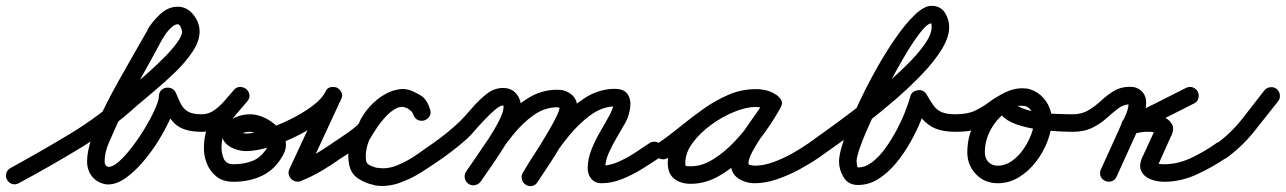

<svg xmlns="http://www.w3.org/2000/svg" viewBox="-49 -592 4400 657"><path d="M-25 23Q-31 12 -27.5 0.5Q-24 -11 -13 -17Q91 -74 190.5 -134Q290 -194 379 -274Q389 -283 411.5 -302.5Q434 -322 462 -347Q490 -372 515.5 -398Q541 -424 557.5 -447Q574 -470 574 -484Q574 -487 570 -498Q566 -509 559 -509Q550 -509 539.5 -500Q529 -491 520.5 -479.5Q512 -468 509 -461Q509 -461 508 -461Q508 -461 508 -461Q469 -388 428 -315.5Q387 -243 352 -168Q340 -141 324.5 -106Q309 -71 309 -40Q309 -23 323 -21Q323 -21 322 -21Q338 -21 359 -40Q380 -59 403 -89Q426 -119 446 -152Q466 -185 479 -213.5Q492 -242 494 -256Q494 -256 494 -256Q494 -255 494 -255Q494 -257 494.5 -260Q495 -263 495 -266Q496 -277 503.5 -284Q511 -291 521 -292Q530 -293 539 -289Q548 -285 553 -274Q562 -251 571 -234.5Q580 -218 595.5 -209.5Q611 -201 641 -201Q653 -201 662 -192Q671 -183 671 -171Q671 -158 662 -149.5Q653 -141 641 -141Q577 -141 548 -170Q519 -199 497 -252Q493 -262 502 -269Q511 -276 523 -278Q535 -280 545.5 -276Q556 -272 555 -260Q555 -258 554.5 -255Q554 -252 554 -249Q554 -249 554 -248Q554 -248 554 -248Q550 -223 534 -187Q518 -151 494 -112Q470 -73 440.5 -38.5Q411 -4 380.5 17.5Q350 39 322 39Q318 39 315 39Q284 34 266.5 12.5Q249 -9 249 -40Q249 -73 264 -118Q279 -163 303.5 -213.5Q328 -264 356.5 -314.5Q385 -365 411 -410.5Q437 -456 456 -489Q456 -489 456 -489Q455 -489 455 -489Q470 -516 498 -542.5Q526 -569 559 -569Q591 -569 612.5 -542Q634 -515 634 -484Q634 -451 609.5 -414.5Q585 -378 548.5 -343Q512 -308 476.5 -278.5Q441 -249 419 -230Q327 -147 225 -85Q123 -23 15 35Q4 41 -7.5 37.5Q-19 34 -25 23Z M611 -171Q611 -183 619.5 -192Q628 -201 641 -201Q665 -201 684.5 -215Q704 -229 720.5 -248.5Q737 -268 752 -284Q761 -295 773 -294.5Q785 -294 794 -287Q802 -280 804.5 -268.5Q807 -257 797 -245Q778 -223 758 -199.5Q738 -176 724 -149.5Q710 -123 709 -93Q709 -93 709 -93Q709 -93 709 -93Q709 -93 709 -93Q708 -71 716 -50.5Q724 -30 750 -30Q788 -30 817.5 -42.5Q847 -55 867 -90Q874 -102 862 -114Q850 -126 832.5 -133.5Q815 -141 806 -141Q806 -141 806 -141Q806 -141 806 -141Q797 -141 787 -138.5Q777 -136 772 -126Q771 -123 771.5 -130Q772 -137 771 -139Q770 -139 779.5 -137Q789 -135 793 -135Q819 -135 859.5 -148.5Q900 -162 943 -183Q986 -204 1019.5 -229Q1053 -254 1064 -277Q1070 -291 1081.5 -293.5Q1093 -296 1104 -292Q1114 -287 1119.5 -276Q1125 -265 1118 -252Q1087 -186 1056.5 -119.5Q1026 -53 995 13Q991 21 981.5 17Q972 13 964 4Q955 -5 951.5 -14.5Q948 -24 957 -28Q992 -42 1024 -61Q1056 -80 1087 -101Q1087 -101 1087 -101Q1087 -101 1087 -101Q1097 -109 1109 -106.5Q1121 -104 1128 -94Q1136 -84 1133.5 -72Q1131 -60 1121 -53Q1088 -29 1052.5 -8Q1017 13 979 28Q970 31 961.5 28.5Q953 26 947 20Q941 13 939 4.5Q937 -4 941 -13Q972 -79 1002.5 -145Q1033 -211 1064 -277Q1070 -291 1081.5 -293.5Q1093 -296 1104 -292Q1114 -287 1119.5 -276Q1125 -265 1118 -252Q1103 -219 1063.5 -187.5Q1024 -156 974.5 -130.5Q925 -105 876.5 -90Q828 -75 793 -75Q773 -75 751 -83.5Q729 -92 717.5 -109Q706 -126 718 -152Q730 -178 754.5 -189.5Q779 -201 807 -201Q807 -201 806 -201Q806 -201 806 -201Q831 -201 856.5 -189Q882 -177 901.5 -157Q921 -137 927.5 -112Q934 -87 919 -60Q892 -12 848.5 9Q805 30 750 30Q714 30 691.5 12Q669 -6 658 -34.5Q647 -63 649 -95Q649 -95 649 -95Q649 -95 649 -95Q650 -134 666 -166.5Q682 -199 705 -227.5Q728 -256 751 -284Q761 -295 772.5 -294.5Q784 -294 793 -287Q802 -279 804 -267.5Q806 -256 796 -245Q775 -221 752.5 -197Q730 -173 703 -157Q676 -141 641 -141Q629 -141 620 -149.5Q611 -158 611 -171Z M1079 -61Q1072 -71 1074.5 -83Q1077 -95 1088 -102Q1098 -109 1118.5 -122.5Q1139 -136 1157.5 -150Q1176 -164 1179 -170Q1191 -199 1216 -227Q1241 -255 1273 -272Q1305 -289 1339 -286Q1339 -286 1342 -285Q1344 -285 1344 -285Q1374 -277 1393.5 -263.5Q1413 -250 1423 -217Q1427 -203 1420.5 -193.5Q1414 -184 1403 -180Q1393 -177 1382 -181Q1371 -185 1366 -199Q1363 -206 1360 -210Q1360 -210 1360 -209Q1361 -209 1361 -209Q1358 -211 1355.5 -213.5Q1353 -216 1350 -218Q1350 -218 1350 -218Q1349 -219 1349 -219Q1331 -232 1310 -222.5Q1289 -213 1270 -192Q1251 -171 1236.5 -148.5Q1222 -126 1216 -115Q1216 -115 1216 -115Q1216 -116 1216 -116Q1208 -99 1204.5 -78.5Q1201 -58 1204 -40Q1207 -30 1220.5 -24.5Q1234 -19 1243 -17Q1243 -17 1242 -17Q1242 -18 1242 -18Q1275 -12 1309.5 -26Q1344 -40 1376 -62Q1408 -84 1433 -102Q1433 -102 1433 -102Q1433 -102 1433 -102Q1443 -109 1455 -106.5Q1467 -104 1475 -94Q1482 -84 1479.5 -72Q1477 -60 1467 -52Q1434 -29 1396 -4.5Q1358 20 1316 34.5Q1274 49 1232 42Q1232 42 1232 41Q1231 41 1231 41Q1203 36 1177.5 19.5Q1152 3 1146 -28Q1140 -56 1145 -87.5Q1150 -119 1164 -144Q1164 -144 1164 -145Q1164 -145 1164 -145Q1179 -171 1202.5 -202Q1226 -233 1255 -257Q1284 -281 1317 -286.5Q1350 -292 1385 -267Q1385 -267 1384 -268Q1384 -268 1384 -268Q1389 -264 1394 -260Q1399 -256 1403 -251Q1403 -251 1404 -251Q1404 -250 1404 -250Q1416 -238 1422 -219Q1427 -206 1420.5 -196Q1414 -186 1403 -182Q1392 -179 1380.5 -183Q1369 -187 1365 -201Q1360 -217 1351 -220Q1342 -223 1328 -227Q1328 -227 1330 -227Q1333 -226 1333 -226Q1313 -228 1292.5 -214.5Q1272 -201 1256.5 -181.5Q1241 -162 1233 -146Q1226 -128 1205 -110.5Q1184 -93 1160 -77.5Q1136 -62 1120 -52Q1110 -45 1098 -47.5Q1086 -50 1079 -61Z M1425 -60Q1418 -70 1420.5 -82.5Q1423 -95 1433 -102Q1482 -136 1524 -176Q1543 -195 1566 -222Q1589 -249 1615.5 -270Q1642 -291 1672 -291Q1701 -291 1717.5 -271.5Q1734 -252 1734 -224Q1734 -200 1718 -165.5Q1702 -131 1678.5 -93.5Q1655 -56 1632.5 -23.5Q1610 9 1596 29Q1596 29 1596 29Q1596 29 1596 29Q1589 39 1576.5 41.5Q1564 44 1554 37Q1544 30 1541.5 17.5Q1539 5 1546 -5Q1556 -19 1577 -49Q1598 -79 1620.5 -113.5Q1643 -148 1658.5 -178.5Q1674 -209 1674 -224Q1674 -230 1674 -230.5Q1674 -231 1672 -231Q1662 -231 1645 -216.5Q1628 -202 1609 -182Q1590 -162 1574.5 -144Q1559 -126 1551 -119Q1512 -84 1467 -52Q1457 -45 1444.5 -47.5Q1432 -50 1425 -60ZM1596 29Q1589 39 1576.5 41.5Q1564 44 1554 37Q1544 30 1541.5 17.5Q1539 5 1546 -5Q1574 -45 1606 -93Q1638 -141 1675.5 -184.5Q1713 -228 1758.5 -256.5Q1804 -285 1859 -285Q1886 -285 1906 -269Q1926 -253 1926 -225Q1926 -203 1910 -168.5Q1894 -134 1871.5 -95.5Q1849 -57 1826.5 -23.5Q1804 10 1791 30Q1791 30 1791 30Q1791 30 1791 30Q1784 41 1772 43.5Q1760 46 1750 39Q1739 32 1736.5 20Q1734 8 1741 -2Q1748 -13 1762.5 -36Q1777 -59 1794.5 -87.5Q1812 -116 1828.5 -144Q1845 -172 1855.5 -194Q1866 -216 1866 -225Q1866 -225 1866 -224Q1868 -222 1864.5 -223.5Q1861 -225 1859 -225Q1815 -225 1777 -198Q1739 -171 1706 -130Q1673 -89 1645.5 -46Q1618 -3 1596 29Q1596 29 1596 29Q1596 29 1596 29ZM1791 30Q1785 41 1773 44Q1761 47 1750 40Q1740 34 1737 22Q1734 10 1740 -1Q1763 -40 1795 -88.5Q1827 -137 1866 -181.5Q1905 -226 1951 -256Q1997 -286 2049 -288Q2086 -289 2098.5 -270Q2111 -251 2107.5 -224Q2104 -197 2092 -174Q2079 -151 2063 -124Q2047 -97 2034.5 -69.5Q2022 -42 2022 -16Q2022 -14 2019.5 -18Q2017 -22 2013 -24Q2012 -24 2010 -24.5Q2008 -25 2009 -25Q2037 -25 2066.5 -38Q2096 -51 2123.5 -69Q2151 -87 2173 -102Q2183 -109 2195.5 -106.5Q2208 -104 2215 -94Q2222 -84 2219.5 -71.5Q2217 -59 2207 -52Q2179 -33 2146.5 -13Q2114 7 2079 21Q2044 35 2009 35Q1987 35 1974.5 20Q1962 5 1962 -16Q1962 -48 1975 -80.5Q1988 -113 2006 -143.5Q2024 -174 2039 -202Q2042 -209 2045.5 -217Q2049 -225 2050 -232Q2050 -234 2050 -234Q2054 -229 2055 -228.5Q2056 -228 2051 -228Q2010 -226 1971.5 -198Q1933 -170 1898.5 -128Q1864 -86 1837 -43.5Q1810 -1 1791 30Q1791 30 1791 30Q1791 30 1791 30Z M2195 -60Q2188 -70 2190.5 -82.5Q2193 -95 2203 -102Q2241 -128 2279.5 -159.5Q2318 -191 2359 -220Q2400 -249 2444.5 -268Q2489 -287 2538 -287Q2557 -287 2576 -282Q2595 -277 2610 -265Q2622 -257 2623 -245.5Q2624 -234 2618 -225Q2612 -216 2601 -212Q2590 -208 2578 -215Q2559 -226 2536 -226Q2505 -226 2464 -209.5Q2423 -193 2384.5 -165Q2346 -137 2321 -103Q2296 -69 2296 -34Q2296 -24 2300 -23.5Q2304 -23 2315 -23Q2353 -23 2391.5 -47Q2430 -71 2464.5 -107.5Q2499 -144 2526 -183Q2553 -222 2570 -252Q2577 -266 2589 -268Q2601 -270 2610 -264Q2620 -259 2625 -248Q2630 -237 2622 -224Q2613 -206 2595 -180.5Q2577 -155 2558 -126.5Q2539 -98 2525.5 -73Q2512 -48 2512 -32Q2512 -28 2521.5 -26.5Q2531 -25 2533 -25Q2563 -25 2596.5 -37Q2630 -49 2662 -67Q2694 -85 2718 -102Q2728 -109 2740 -106.5Q2752 -104 2760 -94Q2767 -84 2764.5 -72Q2762 -60 2752 -52Q2723 -32 2686 -12Q2649 8 2609.5 21.5Q2570 35 2533 35Q2503 35 2477.5 18.5Q2452 2 2452 -32Q2452 -59 2465 -87.5Q2478 -116 2497.5 -145Q2517 -174 2536.5 -201Q2556 -228 2570 -252Q2577 -266 2589 -268Q2601 -270 2610 -264Q2620 -259 2625 -248Q2630 -237 2622 -224Q2601 -185 2569 -140Q2537 -95 2496 -54.5Q2455 -14 2409 11.5Q2363 37 2315 37Q2280 37 2258 19.5Q2236 2 2236 -34Q2236 -72 2255.5 -108.5Q2275 -145 2307.5 -177Q2340 -209 2379.5 -233.5Q2419 -258 2460 -272Q2501 -286 2536 -286Q2575 -286 2608 -267Q2620 -260 2621 -248Q2622 -236 2616 -226Q2610 -217 2598.5 -212.5Q2587 -208 2576 -217Q2567 -222 2557 -224.5Q2547 -227 2538 -227Q2496 -227 2456 -208.5Q2416 -190 2378.5 -162.5Q2341 -135 2305.5 -105Q2270 -75 2237 -52Q2227 -45 2214.5 -47.5Q2202 -50 2195 -60Z M2710 -60Q2703 -70 2705.5 -82.5Q2708 -95 2718 -102Q2739 -117 2778 -145Q2817 -173 2864.5 -209Q2912 -245 2960.5 -285.5Q3009 -326 3049.5 -365.5Q3090 -405 3114.5 -439.5Q3139 -474 3139 -499Q3139 -507 3138.5 -509.5Q3138 -512 3138 -512Q3125 -512 3101.5 -482.5Q3078 -453 3049 -404.5Q3020 -356 2991 -300Q2962 -244 2937 -190.5Q2912 -137 2897 -96.5Q2882 -56 2882 -40Q2882 -36 2883.5 -27.5Q2885 -19 2887 -19Q2912 -19 2936 -37.5Q2960 -56 2981.5 -86Q3003 -116 3020.5 -149.5Q3038 -183 3049.5 -213Q3061 -243 3066 -262Q3068 -271 3075 -276.5Q3082 -282 3091 -283Q3100 -285 3108 -281.5Q3116 -278 3121 -270Q3134 -247 3145 -231.5Q3156 -216 3173 -208.5Q3190 -201 3221 -201Q3233 -201 3242 -192Q3251 -183 3251 -171Q3251 -159 3242 -150Q3233 -141 3221 -141Q3179 -141 3152.5 -152Q3126 -163 3107 -185Q3088 -207 3069 -240Q3064 -248 3073 -254Q3082 -260 3094 -262Q3106 -264 3116 -260.5Q3126 -257 3124 -248Q3118 -219 3103 -181.5Q3088 -144 3066 -105Q3044 -66 3016.5 -33Q2989 0 2956.5 20.5Q2924 41 2887 41Q2854 41 2838 15Q2822 -11 2822 -40Q2822 -64 2838 -112Q2854 -160 2881 -220Q2908 -280 2942 -342Q2976 -404 3011.5 -456Q3047 -508 3080 -540Q3113 -572 3138 -572Q3169 -572 3184 -549Q3199 -526 3199 -499Q3199 -465 3174 -424Q3149 -383 3107.5 -339.5Q3066 -296 3016.5 -253Q2967 -210 2916.5 -171.5Q2866 -133 2822.5 -102Q2779 -71 2752 -52Q2742 -45 2729.5 -47.5Q2717 -50 2710 -60Z M3221 -141Q3209 -141 3200 -150Q3191 -159 3191 -171Q3191 -183 3200 -192Q3209 -201 3221 -201Q3262 -201 3288 -213.5Q3314 -226 3337 -243.5Q3360 -261 3392 -276Q3406 -283 3416.5 -277.5Q3427 -272 3432 -262Q3437 -252 3434 -240Q3431 -228 3418 -222Q3375 -202 3348 -160Q3321 -118 3321 -71Q3321 -51 3333 -38Q3345 -25 3365 -25Q3391 -25 3413.5 -41Q3436 -57 3453 -81.5Q3470 -106 3480 -133Q3490 -160 3490 -183Q3490 -199 3479 -214.5Q3468 -230 3450 -230Q3445 -230 3437.5 -230Q3430 -230 3429 -228Q3429 -228 3429 -228Q3429 -228 3429 -228Q3429 -227 3428.5 -230Q3428 -233 3429 -233Q3433 -229 3438 -227Q3463 -214 3495.5 -209Q3528 -204 3561 -202.5Q3594 -201 3622 -201Q3622 -201 3622 -201Q3622 -201 3622 -201Q3634 -201 3643 -192Q3652 -183 3652 -171Q3652 -159 3643 -150Q3634 -141 3622 -141Q3605 -141 3572 -142.5Q3539 -144 3500.5 -149.5Q3462 -155 3429 -166.5Q3396 -178 3379 -197.5Q3362 -217 3373 -248Q3373 -248 3373 -248Q3373 -248 3373 -248Q3381 -273 3404 -281.5Q3427 -290 3450 -290Q3478 -290 3501 -274.5Q3524 -259 3537 -234.5Q3550 -210 3550 -183Q3550 -147 3535.5 -109Q3521 -71 3496 -38.5Q3471 -6 3437.5 14.5Q3404 35 3365 35Q3320 35 3290.5 4Q3261 -27 3261 -71Q3261 -136 3297.5 -193Q3334 -250 3393 -277Q3406 -283 3417 -277.5Q3428 -272 3432 -262Q3437 -252 3434.5 -240.5Q3432 -229 3419 -223Q3389 -208 3369.5 -193.5Q3350 -179 3331 -167.5Q3312 -156 3287 -148.5Q3262 -141 3221 -141Q3221 -141 3221 -141Q3221 -141 3221 -141Z M3592 -171Q3592 -183 3601 -192Q3610 -201 3622 -201Q3653 -201 3676 -215Q3699 -229 3719.5 -248Q3740 -267 3763 -281Q3786 -295 3818 -295Q3842 -295 3857.5 -280Q3873 -265 3873 -241Q3873 -210 3859 -179Q3845 -148 3832 -120Q3817 -87 3802 -54Q3787 -21 3772 12Q3772 12 3772 12Q3772 12 3772 12Q3767 24 3755.5 28Q3744 32 3733 27Q3721 22 3717 10.5Q3713 -1 3718 -12Q3733 -45 3748 -78Q3763 -111 3778 -144Q3787 -166 3800 -192Q3813 -218 3813 -241Q3813 -243 3816.5 -239Q3820 -235 3818 -235Q3796 -235 3777.5 -221Q3759 -207 3738 -188Q3717 -169 3689 -155Q3661 -141 3622 -141Q3610 -141 3601 -150Q3592 -159 3592 -171ZM4009 -291Q4021 -297 4032.5 -293Q4044 -289 4050 -278Q4055 -267 4051.5 -255Q4048 -243 4037 -238Q3985 -212 3934 -186Q3883 -160 3832 -134Q3819 -128 3809 -134.5Q3799 -141 3795 -152Q3790 -163 3793 -174.5Q3796 -186 3809 -190Q3828 -196 3847.5 -199Q3867 -202 3887 -201Q3887 -201 3886 -201Q3885 -201 3885 -201Q3906 -202 3927.5 -194Q3949 -186 3960 -169.5Q3971 -153 3959 -127Q3959 -127 3959 -127Q3959 -128 3959 -128Q3948 -104 3937.5 -80Q3927 -56 3916 -32Q3916 -32 3916 -31Q3916 -31 3916 -31Q3915 -30 3914.5 -28.5Q3914 -27 3914 -25Q3914 -25 3913.5 -27.5Q3913 -30 3909 -33Q3908 -34 3912 -32.5Q3916 -31 3918 -31Q3925 -30 3935 -30Q3982 -30 4029 -52.5Q4076 -75 4113 -102Q4123 -109 4135 -106.5Q4147 -104 4155 -94Q4162 -84 4159.5 -72Q4157 -60 4147 -52Q4102 -21 4047 4.5Q3992 30 3935 30Q3909 30 3887 21Q3865 12 3856 -7Q3847 -26 3861 -57Q3861 -57 3861 -57Q3861 -56 3861 -56Q3872 -80 3883 -104Q3894 -128 3905 -152Q3905 -152 3905 -153Q3905 -153 3905 -153Q3905 -153 3904.5 -149Q3904 -145 3906 -141Q3909 -136 3901 -138.5Q3893 -141 3887 -141Q3887 -141 3886 -141Q3885 -141 3885 -141Q3870 -142 3855.5 -139.5Q3841 -137 3827 -133Q3814 -128 3804 -134Q3794 -140 3790 -150Q3786 -160 3789 -171Q3792 -182 3804 -188Q3856 -214 3907 -239.5Q3958 -265 4009 -291Q4009 -291 4009 -291Q4009 -291 4009 -291Z M4106 -58Q4098 -68 4100 -80.5Q4102 -93 4113 -100Q4163 -136 4201.5 -185Q4240 -234 4277 -282Q4277 -282 4277 -282Q4277 -282 4277 -282Q4285 -292 4297.5 -293.5Q4310 -295 4319 -288Q4329 -280 4330.5 -267.5Q4332 -255 4325 -246Q4284 -194 4242.5 -142Q4201 -90 4147 -51Q4137 -44 4125 -46Q4113 -48 4106 -58Z"/></svg>

Font: FRB American Cursive Guidelines
Style: Bold Italic
Weight: 700
Italic angle: -25°
Version: Version 2.0;Modular Font Editor K font №1